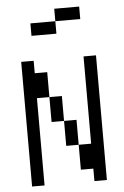

<svg xmlns="http://www.w3.org/2000/svg" viewBox="-59 -917 618 959"><g transform="rotate(-5 250.0 -437.5)"><path d="M375 -812.5V-875H250V-812.5H125V-750H250V-812.5ZM62.5 -625Q62.5 -625 62.5 0H125V-437.5H187.5Q187.5 -437.5 187.5 -312.5H250Q250 -312.5 250 -187.5H312.5Q312.5 -187.5 312.5 -62.5H375V0H437.5Q437.5 0 437.5 -625H375V-187.5H312.5Q312.5 -187.5 312.5 -312.5H250Q250 -312.5 250 -437.5H187.5Q187.5 -437.5 187.5 -562.5H125V-625Z"/></g></svg>

Font: Unifont
Style: Regular
Weight: 500
Version: Version 13.0.05